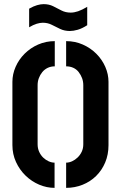

<svg xmlns="http://www.w3.org/2000/svg" viewBox="-20 -904 565 929"><path d="M318 -754Q292 -754 271 -764Q250 -774 230.5 -784Q211 -794 187 -794Q174 -794 157.5 -789Q141 -784 121 -772V-862Q142 -874 159.5 -879Q177 -884 191 -884Q217 -884 237 -874Q257 -864 277 -853.5Q297 -843 322 -843Q339 -843 358 -849.5Q377 -856 402 -871V-782Q377 -766 356 -760Q335 -754 318 -754ZM300 5V-117Q314 -117 328.5 -123.5Q343 -130 355.5 -142Q368 -154 375.5 -170Q383 -186 383 -206V-492Q383 -510 377 -526Q371 -542 360.5 -555.5Q350 -569 334.5 -576Q319 -583 300 -583V-705Q343 -705 380.5 -688.5Q418 -672 446 -644Q474 -616 489.5 -580.5Q505 -545 505 -508V-202Q505 -156 489 -118Q473 -80 445 -52.5Q417 -25 379.5 -10Q342 5 300 5ZM244 5Q206 5 169.5 -10.5Q133 -26 104 -54Q75 -82 57.5 -120Q40 -158 40 -202V-508Q40 -545 55.5 -580.5Q71 -616 99 -644Q127 -672 164.5 -688.5Q202 -705 245 -705V-583Q226 -583 210.5 -575.5Q195 -568 184.5 -555Q174 -542 168 -526Q162 -510 162 -492V-206Q162 -186 169.5 -169.5Q177 -153 189 -141.5Q201 -130 215.5 -123.5Q230 -117 244 -117Z"/></svg>

Font: Stick No Bills ExtraLight
Style: Bold
Weight: 700
Version: Version 2.000